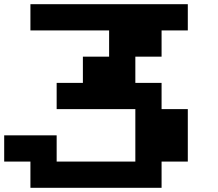

<svg xmlns="http://www.w3.org/2000/svg" viewBox="-20 -1020 1040 915"><path d="M125 -937.5V-1000H500H875V-937.5V-875H812.5H750V-812.5V-750H687.5H625V-687.5V-625H687.5H750V-562.5V-500H812.5H875V-375V-250H812.5H750V-187.5V-125H437.5H125V-187.5V-250H62.5H0V-312.5V-375H125H250V-312.5V-250H437.5H625V-375V-500H437.5H250V-562.5V-625H312.5H375V-687.5V-750H437.5H500V-812.5V-875H312.5H125Z"/></svg>

Font: Press Start 2P
Style: Regular
Weight: 500
Monospace: yes
Version: Version 2.14